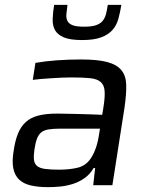

<svg xmlns="http://www.w3.org/2000/svg" viewBox="-20 -763 608 791"><path d="M29 0ZM178 8Q137 8 107 1Q77 -6 59 -23Q41 -40 35 -68.5Q29 -97 36 -140Q42 -183 54 -212.5Q66 -242 86.5 -260.5Q107 -279 138.5 -287Q170 -295 215 -295Q226 -295 247.5 -294.5Q269 -294 295.5 -293.5Q322 -293 349.5 -292Q377 -291 401 -290L406 -320Q413 -364 411 -388.5Q409 -413 394.5 -425.5Q380 -438 350.5 -441Q321 -444 271 -444Q254 -444 232.5 -443Q211 -442 189 -440.5Q167 -439 147.5 -437.5Q128 -436 115 -434L126 -504Q166 -511 214 -514.5Q262 -518 313 -518Q382 -518 421.5 -507.5Q461 -497 480 -474Q499 -451 500 -413Q501 -375 493 -320L443 0H364L372 -71H366Q350 -44 327.5 -28.5Q305 -13 279.5 -5Q254 3 228 5.5Q202 8 178 8ZM224 -64Q266 -64 299.5 -72Q333 -80 353 -109Q379 -147 388 -209L392 -233H228Q200 -233 181 -230Q162 -227 150.5 -218Q139 -209 132.5 -192Q126 -175 122 -148Q118 -121 120 -104.5Q122 -88 133 -79Q144 -70 166 -67Q188 -64 224 -64ZM196 -598ZM480 -743Q475 -712 467.5 -685Q460 -658 443 -639Q426 -620 396.5 -609Q367 -598 318 -598Q269 -598 243 -609Q217 -620 206.5 -639Q196 -658 197 -685Q198 -712 203 -743H258Q255 -721 253.5 -704.5Q252 -688 258 -676.5Q264 -665 279.5 -659Q295 -653 326 -653Q357 -653 375 -659Q393 -665 402.5 -676.5Q412 -688 416.5 -704.5Q421 -721 424 -743Z"/></svg>

Font: Azeri Sans
Style: Italic
Weight: 400
Designer: Hector Gatti & Omnibus-Type (original fonts) / Cristiano Sobral (main changes and remastering)
Foundry: Omnibus-Type
Version: Version 0.07;August 21, 2020;FontCreator 13.0.0.2681 64-bit;